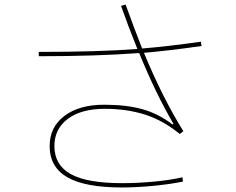

<svg xmlns="http://www.w3.org/2000/svg" viewBox="-20 -818 1040 847"><path d="M220 -174Q220 -90 292 -50Q364 -10 519 -10Q589 -10 661.5 -17Q734 -24 785 -36L787 -17Q735 -6 660 1.5Q585 9 517 9Q355 9 277 -36Q199 -81 199 -174Q199 -257 264 -306.5Q329 -356 440 -356Q537 -356 607.5 -336.5Q678 -317 741 -269L745 -272Q665 -409 594 -584Q408 -570 151 -570V-589Q417 -589 586 -602Q546 -701 514 -792L534 -798Q575 -685 607 -604Q726 -614 866 -634L869 -615Q730 -595 615 -585Q698 -385 789 -239L773 -227Q698 -288 618 -313Q538 -338 443 -338Q338 -338 279 -293.5Q220 -249 220 -174Z"/></svg>

Font: IBM Plex Sans JP Thin
Style: Regular
Weight: 100
Designer: Mike Abbink; Paul van der Laan; Pieter van Rosmalen; Wujin Sim; Yejin Wi; Jinhee Kim; Boomi Park; Yona Kim; Kichan Ma
Foundry: Sandoll Inc.
Version: Version 1.001